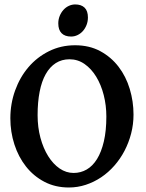

<svg xmlns="http://www.w3.org/2000/svg" viewBox="-20 -835 662 870"><path d="M461.9 -307.1Q461.9 -357.4 450 -404.3Q438 -451.2 416 -487.3Q394 -523.4 363.3 -544.9Q332.5 -566.4 294.9 -566.4Q259.8 -566.4 232.7 -549.1Q205.6 -531.7 187.3 -499.3Q168.9 -466.8 159.7 -419.7Q150.4 -372.6 150.4 -313Q150.4 -258.3 163.3 -210.4Q176.3 -162.6 198.5 -127.2Q220.7 -91.8 250.2 -71.5Q279.8 -51.3 313.5 -51.3Q345.7 -51.3 372.8 -66.9Q399.9 -82.5 419.7 -114.5Q439.5 -146.5 450.7 -194.6Q461.9 -242.7 461.9 -307.1ZM585 -315.9Q585 -271.5 574.2 -230Q563.5 -188.5 544.2 -151.6Q524.9 -114.7 498 -84.2Q471.2 -53.7 438.5 -31.7Q405.8 -9.8 368.7 2.4Q331.5 14.6 292 14.6Q230.5 14.6 181.2 -11.2Q131.8 -37.1 97.7 -80.6Q63.5 -124 45.2 -180.7Q26.9 -237.3 26.9 -298.8Q26.9 -365.2 48.6 -425.3Q70.3 -485.4 109.1 -530.8Q147.9 -576.2 201.9 -603Q255.9 -629.9 320.3 -629.9Q384.8 -629.9 434.1 -603.3Q483.4 -576.7 517.1 -532.7Q550.8 -488.8 567.9 -432.1Q585 -375.5 585 -315.9ZM378.4 -755.9Q378.4 -737.8 372.3 -722.2Q366.2 -706.5 356 -694.8Q345.7 -683.1 331.8 -676.3Q317.9 -669.4 302.2 -669.4Q273.9 -669.4 259 -684.6Q244.1 -699.7 244.1 -729Q244.1 -747.1 250.5 -762.7Q256.8 -778.3 267.3 -790Q277.8 -801.8 291.7 -808.3Q305.7 -814.9 320.8 -814.9Q348.1 -814.9 363.3 -800.3Q378.4 -785.6 378.4 -755.9Z"/></svg>

Font: Gentium Basic
Style: Bold
Weight: 700
Designer: J. Victor Gaultney and Annie Olsen
Foundry: SIL International
Version: Version 1.100